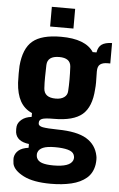

<svg xmlns="http://www.w3.org/2000/svg" viewBox="-63 -813 654 1058"><g transform="rotate(5 264.0 -284.0)"><path d="M259 202Q162 202 108 174.5Q54 147 45 111Q44 104 43 93Q42 82 43 74Q47 51 65.5 35.5Q84 20 120 15V-6Q52 -14 44 -64Q43 -76 43 -82.5Q43 -89 44 -97Q47 -118 67.5 -135Q88 -152 122 -156V-177Q79 -196 57 -235.5Q35 -275 31 -337Q30 -368 30 -388.5Q30 -409 31 -430Q39 -527 88.5 -568.5Q138 -610 245 -610Q381 -610 426 -541H447Q452 -572 471 -585.5Q490 -599 528 -600V-487H512Q487 -487 472.5 -476.5Q458 -466 458 -437Q459 -394 459 -375Q459 -356 457 -337Q451 -240 402 -198Q353 -156 245 -156H242Q195 -156 179.5 -149.5Q164 -143 164 -129V-124Q164 -109 188.5 -104.5Q213 -100 271 -99Q378 -98 431 -66Q484 -34 496 27Q498 35 498 48Q498 61 496 75Q488 123 455.5 150.5Q423 178 372.5 190Q322 202 259 202ZM245 -268Q274 -268 291.5 -280.5Q309 -293 310 -315Q314 -376 310 -450Q307 -498 245 -498Q180 -498 178 -448Q177 -410 176.5 -380.5Q176 -351 178 -319Q181 -268 245 -268ZM265 100Q355 100 371 63Q378 47 370 30Q363 14 336 6.5Q309 -1 265 -1Q221 -1 199 8.5Q177 18 171 35Q168 42 168.5 50.5Q169 59 171 65Q178 84 201 92Q224 100 265 100ZM180 -661V-770H309V-661Z"/></g></svg>

Font: Big Shoulders Text Black
Style: Regular
Weight: 900
Designer: Patric King
Foundry: XO Type Co
Version: Version 1.000; ttfautohint (v1.8.2)